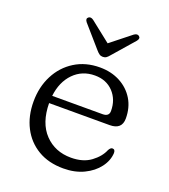

<svg xmlns="http://www.w3.org/2000/svg" viewBox="-127 -763 765 867"><g transform="rotate(20 255.5 -330.0)"><path d="M465 -297.5Q465 -244.5 406.5 -244.5H115.5Q116.5 -149.5 165.8 -98Q215 -46.5 292 -46.5Q350 -46.5 387 -74Q424 -101.5 438 -136Q446 -150.5 455 -150Q468 -150 468 -132.5Q466 -95.5 441.2 -62.8Q416.5 -30 374 -9.5Q331.5 11 276 11Q205 11 153.8 -19.5Q102.5 -50 74.8 -103.8Q47 -157.5 47 -227.5Q47 -297.5 75.8 -353.5Q104.5 -409.5 156.5 -442Q208.5 -474.5 277 -474.5Q331.5 -474.5 374 -452Q416.5 -429.5 440.8 -389.8Q465 -350 465 -297.5ZM268 -432.5Q207 -432.5 166.2 -390.8Q125.5 -349 117.5 -280H359.5Q390.5 -280 390.5 -306.5Q390.5 -361 356.8 -396.8Q323 -432.5 268 -432.5ZM303 -543Q295.5 -533.5 288.5 -528.5Q281.5 -523.5 272 -523.5Q262 -523.5 254.8 -528.5Q247.5 -533.5 239.5 -543L150.5 -645Q139 -659.5 149.5 -668Q160 -676 174 -665.5L271.5 -588.5L368.5 -665.5Q383 -676 393 -668Q403.5 -659.5 392 -645Z"/></g></svg>

Font: Fraunces 9pt SuperSoft Light
Style: Regular
Weight: 300
Version: Version 1.000;[b76b70a41]